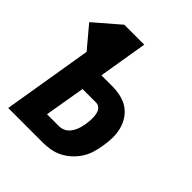

<svg xmlns="http://www.w3.org/2000/svg" viewBox="-200 -868 1001 1001"><g transform="rotate(45 300.0 -367.5)"><path d="M21 0 103 -496 3 -615 142 -735H289L244 -464H324Q356 -464 387 -457Q418 -450 442.5 -433.5Q467 -417 484 -391.5Q501 -366 508.5 -336Q516 -306 515.5 -274Q515 -242 509 -209Q505 -182 496.5 -154.5Q488 -127 472.5 -102.5Q457 -78 435 -57.5Q413 -37 386.5 -23.5Q360 -10 332 -5Q304 0 277 0ZM277 -120Q289 -120 301.5 -124.5Q314 -129 324 -137.5Q334 -146 341 -157Q348 -168 353 -180Q358 -192 361 -204Q364 -216 366 -228Q368 -241 369 -253Q370 -265 369.5 -277Q369 -289 367 -300.5Q365 -312 360 -322Q355 -332 345.5 -338Q336 -344 324 -344H225L187 -120Z"/></g></svg>

Font: Iosevka SS04 Hv Ex Obl
Style: Regular
Weight: 900
Width: 7
Italic angle: -9°
Monospace: yes
Designer: Belleve Invis
Foundry: Belleve Invis
Version: Version 19.0.0; ttfautohint (v1.8.4)